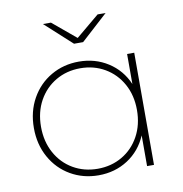

<svg xmlns="http://www.w3.org/2000/svg" viewBox="-81 -796 835 875"><g transform="rotate(-10 336.5 -358.5)"><path d="M562 -519V0H530V-142Q501 -74 441.5 -35.5Q382 3 306 3Q235 3 177 -30.5Q119 -64 85.5 -124Q52 -184 52 -260Q52 -336 85.5 -396Q119 -456 177 -489.5Q235 -523 306 -523Q381 -523 440.5 -485Q500 -447 529 -380V-519ZM529 -260Q529 -328 500 -380.5Q471 -433 420.5 -462.5Q370 -492 307 -492Q244 -492 193.5 -462.5Q143 -433 114 -380.5Q85 -328 85 -260Q85 -192 114 -139Q143 -86 193.5 -56.5Q244 -27 307 -27Q370 -27 420.5 -56.5Q471 -86 500 -139Q529 -192 529 -260ZM465 -720 341 -607H299L175 -720H212L320 -630L428 -720Z"/></g></svg>

Font: Montserrat Alternates ExLight
Style: Regular
Weight: 275
Designer: Julieta Ulanovsky
Foundry: Julieta Ulanovsky
Version: Version 7.200